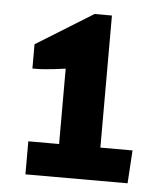

<svg xmlns="http://www.w3.org/2000/svg" viewBox="-41 -787 456 543"><g transform="rotate(5 186.5 -515.5)"><path d="M50.8 -375H138.2V-588.9L107.9 -585Q95.2 -583.5 81.1 -582.3Q66.9 -581.1 57.1 -581.1H44.4V-649.9L206.1 -750H255.4V-375H346.7L340.8 -281.2H50.8Z"/></g></svg>

Font: Francois One
Style: Regular
Weight: 400
Designer: Vernon Adams
Foundry: vernon adams
Version: Version 1.000